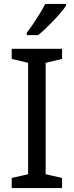

<svg xmlns="http://www.w3.org/2000/svg" viewBox="-20 -964 379 984"><path d="M298 0H40V-52L124 -71V-642L40 -662V-714H298V-662L214 -642V-71L298 -52ZM318 -934Q309 -920 292 -900Q275 -880 254.5 -858.5Q234 -837 213.5 -817.5Q193 -798 175 -784H117V-796Q132 -815 149.5 -841Q167 -867 184 -894.5Q201 -922 212 -944H318Z"/></svg>

Font: Noto Sans New Tai Lue
Style: Regular
Weight: 400
Designer: Monotype Design Team
Foundry: Monotype Imaging Inc.
Version: Version 2.003